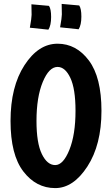

<svg xmlns="http://www.w3.org/2000/svg" viewBox="-20 -930 561 984"><path d="M34 -310Q34 -486 105.5 -596Q177 -706 275 -706Q371 -706 435.5 -620Q500 -534 500 -362Q500 -188 428 -77Q356 34 263 34Q165 34 99.5 -51.5Q34 -137 34 -310ZM167 -310Q167 -197 194.5 -140.5Q222 -84 263 -84Q304 -84 335.5 -162Q367 -240 367 -362Q367 -475 340.5 -531Q314 -587 275 -587Q231 -587 199 -509.5Q167 -432 167 -310ZM141 -908 231 -900Q242 -884 242 -843Q242 -800 228 -778L133 -788Q142 -838 142 -854Q142 -890 141 -908ZM296 -910 386 -902Q397 -886 397 -845Q397 -802 383 -780L288 -790Q297 -840 297 -856Q297 -892 296 -910Z"/></svg>

Font: Boogaloo
Style: Regular
Weight: 400
Designer: John Vargas Beltran
Foundry: John Vargas Beltran
Version: Version 1.001